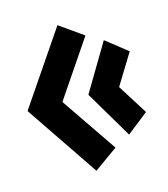

<svg xmlns="http://www.w3.org/2000/svg" viewBox="-84 -509 510 583"><g transform="rotate(-15 171.5 -217.0)"><path d="M149 -446.2 223 -394 103.2 -217 223 -41.5 149 11.5 -6.2 -217.8ZM273.2 -365.8 340.5 -312.8 281.2 -216.2 340.5 -122 273.2 -69 185 -217.8Z"/></g></svg>

Font: Podkova VF Beta
Style: Regular
Weight: 400
Designer: Ilya Yudin
Foundry: Cyreal (www.cyreal.org)
Version: Version 2.100